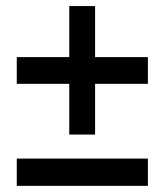

<svg xmlns="http://www.w3.org/2000/svg" viewBox="-20 -626 541 632"><path d="M293 -438H466.8V-350.1H293V-183.1H208V-350.1H35.2V-438H208V-606H293ZM35.2 -14.2V-104H466.8V-14.2Z"/></svg>

Font: Montserrat-Arabic Medium
Style: Regular
Weight: 500
Designer: Mohamed Gaber
Foundry: Kief Type Foundry
Version: Version 5.008;PS 005.008;hotconv 1.0.88;makeotf.lib2.5.64775